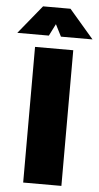

<svg xmlns="http://www.w3.org/2000/svg" viewBox="-103 -914 492 951"><g transform="rotate(5 143.0 -439.0)"><path d="M49.7 0V-674.5H239.7V0ZM-43.9 -736.2 71.8 -878H208.2L330 -736.2H173.1L142.9 -795.6L113 -736.2Z"/></g></svg>

Font: TitilliumWeb ExtraLight
Style: Regular
Weight: 400
Designer: Mohamed Gaber, Accademia di Belle Arti di Urbino and others
Foundry: Kief Type Foundry, Accademia di Belle Arti di Urbino and others
Version: Version 3.000; ttfautohint (v1.8.2)